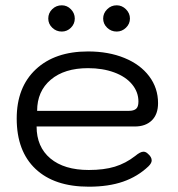

<svg xmlns="http://www.w3.org/2000/svg" viewBox="-20 -694 673 724"><path d="M43 -247Q43 -365 115 -432.5Q187 -500 312 -500Q389 -500 449 -475.5Q509 -451 542.5 -406.5Q576 -362 576 -305Q576 -263 552.5 -240Q529 -217 488 -217H118Q118 -140 170 -96.5Q222 -53 315 -53Q372 -53 413 -65.5Q454 -78 490 -106Q509 -122 521 -122Q530 -122 538 -114Q552 -102 552 -89Q552 -79 540 -67Q499 -28 444 -9Q389 10 315 10Q185 10 114 -57Q43 -124 43 -247ZM466 -276Q484 -276 493 -283.5Q502 -291 502 -311Q502 -347 478 -376Q454 -405 410.5 -421Q367 -437 312 -437Q223 -437 171.5 -393.5Q120 -350 120 -276ZM162 -624Q162 -645 177 -659.5Q192 -674 213 -674Q233 -674 247.5 -659Q262 -644 262 -624Q262 -604 247.5 -589.5Q233 -575 213 -575Q192 -575 177 -589.5Q162 -604 162 -624ZM369 -624Q369 -644 384 -659Q399 -674 420 -674Q440 -674 455 -659Q470 -644 470 -624Q470 -604 455 -589.5Q440 -575 420 -575Q399 -575 384 -589.5Q369 -604 369 -624Z"/></svg>

Font: Kodchasan
Style: Regular
Weight: 400
Version: Version 1.000; ttfautohint (v1.6)